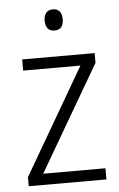

<svg xmlns="http://www.w3.org/2000/svg" viewBox="-53 -768 501 805"><g transform="rotate(-5 198.0 -365.0)"><path d="M362 0H35V-38L295 -485H54V-532H359V-491L100 -47H362ZM200 -730Q219 -730 228.5 -718Q238 -706 238 -686Q238 -641 200 -641Q162 -641 162 -686Q162 -706 171.5 -718Q181 -730 200 -730Z"/></g></svg>

Font: Noto Sans Khmer UI SemiCondensed Light
Style: Regular
Weight: 300
Width: 4
Designer: Danh Hong and the Monotype Design Team
Foundry: Monotype Imaging Inc.
Version: Version 2.002; ttfautohint (v1.8.4.7-5d5b)